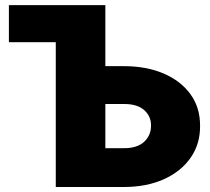

<svg xmlns="http://www.w3.org/2000/svg" viewBox="-20 -748 839 768"><path d="M15.6 -579.1V-727.5H401.4V-483.4H474.6Q566.4 -483.4 635.3 -453.6Q704.1 -423.8 742.4 -370.4Q780.8 -316.9 780.3 -244.1Q780.8 -171.9 742.4 -116.9Q704.1 -62 635.3 -31Q566.4 0 474.6 0H203.1V-579.1ZM474.6 -155.3Q528.3 -154.8 556.4 -180.7Q584.5 -206.5 584 -246.1Q584.5 -283.2 556.4 -307.9Q528.3 -332.5 474.6 -332H401.4V-155.3Z"/></svg>

Font: Inter Tight Black
Style: Regular
Weight: 900
Designer: Rasmus Andersson
Foundry: rsms
Version: Version 3.004; ttfautohint (v1.8.4.7-5d5b)